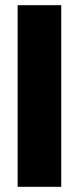

<svg xmlns="http://www.w3.org/2000/svg" viewBox="-20 -580 304 740"><path d="M48 140V-560H216V140Z"/></svg>

Font: Tektur
Style: Bold
Weight: 700
Designer: Adam Jagosz
Foundry: Adam Jagosz
Version: Version 1.005;gftools[0.9.30]